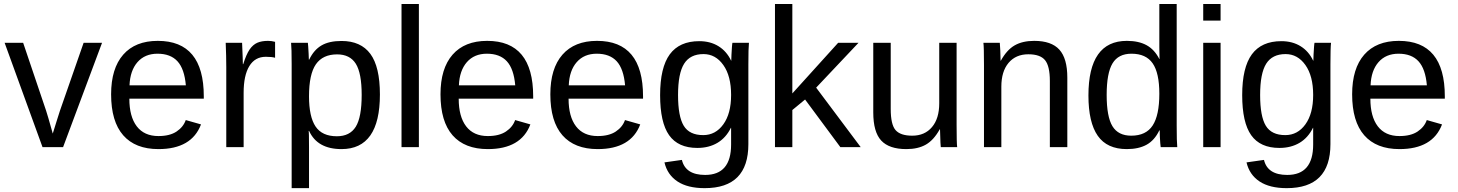

<svg xmlns="http://www.w3.org/2000/svg" viewBox="-20 -745 7379 972"><path d="M496.6 -528.3 299.3 0H195.3L3.4 -528.3H97.2L213.4 -184.6Q220.2 -165 247.1 -68.8Q256.3 -97.7 265.9 -129.2Q275.4 -160.6 283.2 -183.6L403.3 -528.3Z M634.8 -245.6Q634.8 -154.8 672.4 -105.5Q710 -56.2 782.2 -56.2Q839.4 -56.2 873.8 -79.1Q908.2 -102.1 920.4 -137.2L997.6 -115.2Q950.2 9.8 782.2 9.8Q665 9.8 603.8 -60.1Q542.5 -129.9 542.5 -267.6Q542.5 -398.4 603.8 -468.3Q665 -538.1 778.8 -538.1Q1011.7 -538.1 1011.7 -257.3V-245.6ZM920.9 -313Q913.6 -396.5 878.4 -434.8Q843.3 -473.1 777.3 -473.1Q713.4 -473.1 676 -430.4Q638.7 -387.7 635.7 -313Z M1213.4 -275.4V0H1125.5V-405.3Q1125.5 -460.9 1122.6 -528.3H1205.6Q1207.5 -483.4 1208.5 -456.5Q1209.5 -429.7 1209.5 -420.4H1211.4Q1226.1 -468.3 1243.7 -494.6Q1260.7 -519 1282.7 -528.6Q1304.7 -538.1 1336.9 -538.1Q1355 -538.1 1372.6 -533.2V-452.6Q1356 -457.5 1325.7 -457.5Q1271 -457.5 1242.2 -410.4Q1213.4 -363.3 1213.4 -275.4Z M1903.3 -266.6Q1903.3 9.8 1709 9.8Q1586.9 9.8 1544.9 -82H1542.5Q1544.4 -78.6 1544.4 1V207.5H1456.5V-420.4Q1456.5 -502 1453.6 -528.3H1538.6Q1539.1 -526.4 1540.3 -509.3Q1541.5 -492.2 1542.5 -472.4Q1543.5 -452.6 1543.5 -443.4H1545.4Q1568.8 -492.2 1607.4 -514.9Q1646 -537.6 1709 -537.6Q1806.6 -537.6 1855 -472.2Q1903.3 -406.7 1903.3 -266.6ZM1811 -264.6Q1811 -375 1781.2 -422.4Q1751.5 -469.7 1686.5 -469.7Q1614.3 -469.7 1579.3 -419.7Q1544.4 -369.6 1544.4 -257.8Q1544.4 -153.8 1577.6 -104.5Q1610.8 -55.2 1685.5 -55.2Q1751 -55.2 1781 -103.3Q1811 -151.4 1811 -264.6Z M2100.6 -724.6V0H2012.7V-724.6Z M2302.2 -245.6Q2302.2 -154.8 2339.8 -105.5Q2377.4 -56.2 2449.7 -56.2Q2506.8 -56.2 2541.3 -79.1Q2575.7 -102.1 2587.9 -137.2L2665 -115.2Q2617.7 9.8 2449.7 9.8Q2332.5 9.8 2271.2 -60.1Q2210 -129.9 2210 -267.6Q2210 -398.4 2271.2 -468.3Q2332.5 -538.1 2446.3 -538.1Q2679.2 -538.1 2679.2 -257.3V-245.6ZM2588.4 -313Q2581.1 -396.5 2545.9 -434.8Q2510.7 -473.1 2444.8 -473.1Q2380.9 -473.1 2343.5 -430.4Q2306.2 -387.7 2303.2 -313Z M2858.4 -245.6Q2858.4 -154.8 2896 -105.5Q2933.6 -56.2 3005.9 -56.2Q3063 -56.2 3097.4 -79.1Q3131.8 -102.1 3144 -137.2L3221.2 -115.2Q3173.8 9.8 3005.9 9.8Q2888.7 9.8 2827.4 -60.1Q2766.1 -129.9 2766.1 -267.6Q2766.1 -398.4 2827.4 -468.3Q2888.7 -538.1 3002.4 -538.1Q3235.4 -538.1 3235.4 -257.3V-245.6ZM3144.5 -313Q3137.2 -396.5 3102.1 -434.8Q3066.9 -473.1 3001 -473.1Q2937 -473.1 2899.7 -430.4Q2862.3 -387.7 2859.4 -313Z M3547.4 207.5Q3460.9 207.5 3409.7 173.6Q3358.4 139.6 3343.8 77.1L3432.1 64.5Q3450.2 140.6 3549.8 140.6Q3681.2 140.6 3681.2 -13.2V-98.1H3680.2Q3655.3 -47.4 3611.8 -21.7Q3568.4 3.9 3510.3 3.9Q3413.1 3.9 3367.4 -60.5Q3321.8 -125 3321.8 -263.2Q3321.8 -403.3 3370.8 -470Q3419.9 -536.6 3520 -536.6Q3576.2 -536.6 3617.4 -511Q3658.7 -485.4 3681.2 -438H3682.1Q3682.1 -447.8 3683.1 -468.5Q3684.1 -489.3 3685.5 -507.8Q3687 -526.4 3688 -528.3H3771.5Q3768.6 -502 3768.6 -418.9V-15.1Q3768.6 207.5 3547.4 207.5ZM3681.2 -264.2Q3681.2 -360.4 3641.8 -415.8Q3602.5 -471.2 3541.5 -471.2Q3474.1 -471.2 3443.4 -422.4Q3412.6 -373.5 3412.6 -264.2Q3412.6 -155.8 3441.4 -108.4Q3470.2 -61 3540 -61Q3602.5 -61 3641.8 -115.5Q3681.2 -169.9 3681.2 -264.2Z M3991.2 -188V0H3903.3V-724.6H3991.2V-272L4223.1 -528.3H4326.2L4111.8 -301.3L4337.4 0H4234.4L4055.7 -241.2Z M4737.3 -90.3Q4707 -35.6 4667.2 -12.9Q4627.4 9.8 4568.4 9.8Q4481.4 9.8 4441.2 -33.4Q4400.9 -76.7 4400.9 -176.3V-528.3H4489.3V-193.4Q4489.3 -114.3 4513.9 -86.2Q4538.6 -58.1 4598.1 -58.1Q4661.6 -58.1 4698.2 -101.6Q4734.9 -145 4734.9 -222.2V-528.3H4822.8V-112.8Q4822.8 -20.5 4825.7 0H4742.7Q4742.2 -2.4 4741 -22.9Q4739.7 -43.5 4738.8 -90.3Z M5049.3 -306.2V0H4961.4V-415.5Q4961.4 -507.8 4958.5 -528.3H5041.5Q5043 -514.2 5043.9 -490Q5044.9 -465.8 5045.4 -438H5046.9Q5077.1 -492.7 5116.9 -515.4Q5156.7 -538.1 5215.8 -538.1Q5302.7 -538.1 5343 -493.7Q5383.3 -449.2 5383.3 -352.1V0H5294.9V-335Q5294.9 -410.6 5270.5 -440.4Q5246.1 -470.2 5186 -470.2Q5122.6 -470.2 5085.9 -426.8Q5049.3 -383.3 5049.3 -306.2Z M5856 0Q5855 -5.4 5853.8 -20.3Q5852.5 -35.2 5851.8 -53.2Q5851.1 -71.3 5851.1 -85H5849.1Q5824.7 -34.2 5784.4 -12.2Q5744.1 9.8 5684.6 9.8Q5584.5 9.8 5537.4 -57.6Q5490.2 -125 5490.2 -261.7Q5490.2 -538.1 5684.6 -538.1Q5744.6 -538.1 5784.7 -516.1Q5824.7 -494.1 5849.1 -446.3H5850.1L5849.1 -505.4V-724.6H5937V-108.9Q5937 -26.4 5939.9 0ZM5582.5 -264.6Q5582.5 -153.8 5611.8 -106Q5641.1 -58.1 5707 -58.1Q5781.7 -58.1 5815.4 -109.9Q5849.1 -161.6 5849.1 -270.5Q5849.1 -375.5 5815.4 -424.3Q5781.7 -473.1 5708 -473.1Q5641.6 -473.1 5612.1 -424.1Q5582.5 -375 5582.5 -264.6Z M6159.2 -724.6V-640.6H6071.3V-724.6ZM6159.2 -528.3V0H6071.3V-528.3Z M6494.1 207.5Q6407.7 207.5 6356.4 173.6Q6305.2 139.6 6290.5 77.1L6378.9 64.5Q6397 140.6 6496.6 140.6Q6627.9 140.6 6627.9 -13.2V-98.1H6627Q6602.1 -47.4 6558.6 -21.7Q6515.1 3.9 6457 3.9Q6359.9 3.9 6314.2 -60.5Q6268.6 -125 6268.6 -263.2Q6268.6 -403.3 6317.6 -470Q6366.7 -536.6 6466.8 -536.6Q6522.9 -536.6 6564.2 -511Q6605.5 -485.4 6627.9 -438H6628.9Q6628.9 -447.8 6629.9 -468.5Q6630.9 -489.3 6632.3 -507.8Q6633.8 -526.4 6634.8 -528.3H6718.3Q6715.3 -502 6715.3 -418.9V-15.1Q6715.3 207.5 6494.1 207.5ZM6627.9 -264.2Q6627.9 -360.4 6588.6 -415.8Q6549.3 -471.2 6488.3 -471.2Q6420.9 -471.2 6390.1 -422.4Q6359.4 -373.5 6359.4 -264.2Q6359.4 -155.8 6388.2 -108.4Q6417 -61 6486.8 -61Q6549.3 -61 6588.6 -115.5Q6627.9 -169.9 6627.9 -264.2Z M6917.5 -245.6Q6917.5 -154.8 6955.1 -105.5Q6992.7 -56.2 7064.9 -56.2Q7122.1 -56.2 7156.5 -79.1Q7190.9 -102.1 7203.1 -137.2L7280.3 -115.2Q7232.9 9.8 7064.9 9.8Q6947.8 9.8 6886.5 -60.1Q6825.2 -129.9 6825.2 -267.6Q6825.2 -398.4 6886.5 -468.3Q6947.8 -538.1 7061.5 -538.1Q7294.4 -538.1 7294.4 -257.3V-245.6ZM7203.6 -313Q7196.3 -396.5 7161.1 -434.8Q7126 -473.1 7060.1 -473.1Q6996.1 -473.1 6958.7 -430.4Q6921.4 -387.7 6918.5 -313Z"/></svg>

Font: Arimo Nerd Font
Style: Regular
Weight: 400
Designer: Steve Matteson
Foundry: Monotype Imaging Inc.
Version: Version 1.33;Nerd Fonts 3.2.1